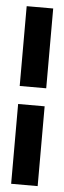

<svg xmlns="http://www.w3.org/2000/svg" viewBox="-51 -647 249 743"><g transform="rotate(5 73.0 -275.0)"><path d="M22 70H125V-240H22ZM22 -310H125V-620H22Z"/></g></svg>

Font: Charger Pro
Style: Blk
Weight: 900
Designer: Jasper
Foundry: Cannot Into Space Fonts
Version: Version 1.09